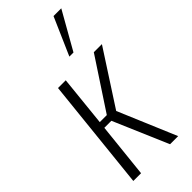

<svg xmlns="http://www.w3.org/2000/svg" viewBox="-267 -887 933 933"><g transform="rotate(-45 199.0 -420.5)"><path d="M243.2 -647 328.1 -840.8H381.3L271.5 -647ZM35.6 0 96.2 -578.1H149.4L122.6 -317.4H170.9L342.3 -578.1H397.9L217.3 -299.3L343.8 0H288.1L167 -282.2H118.7L88.9 0Z"/></g></svg>

Font: Oswald
Style: Extra-Light
Weight: 200
Designer: Vernon Adams
Foundry: Vernon Adams
Version: 3.0; ttfautohint (v0.94.23-7a4d-dirty) -l 8 -r 50 -G 200 -x 